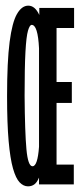

<svg xmlns="http://www.w3.org/2000/svg" viewBox="-20 -652 290 679"><path d="M79 7Q63 7 49.5 -7Q36 -21 26 -56Q16 -91 10.5 -153.5Q5 -216 5 -312Q5 -434 14 -503.5Q23 -573 40 -602.5Q57 -632 80 -632Q104 -632 119 -599V-624H242V-553H180V-362H234V-288H180V-70H241V0H118V-24Q111 -7 101.5 0Q92 7 79 7ZM95 -64Q113 -64 118 -133V-481Q114 -564 92 -564Q85 -564 79 -543.5Q73 -523 70 -468.5Q67 -414 67 -313Q68 -184 73.5 -124Q79 -64 95 -64Z"/></svg>

Font: Inconsolata UltraCondensed SemiBold
Style: Regular
Weight: 600
Width: 1
Monospace: yes
Designer: Raph Levien, Cyreal, Brenton Simpson
Foundry: Raph Levien, Cyreal, Google
Version: Version 3.001; ttfautohint (v1.8.2.53-6de2)